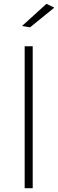

<svg xmlns="http://www.w3.org/2000/svg" viewBox="-20 -984 304 1004"><path d="M223 -964 95 -848 137 -841 264 -944ZM109 -742V0H151V-742Z"/></svg>

Font: Montserrat arm ExtraLight
Style: Regular
Weight: 275
Designer: Julieta Ulanovsky
Foundry: Julieta Ulanovsky
Version: Version 6.000;PS 006.000;hotconv 1.0.88;makeotf.lib2.5.64775